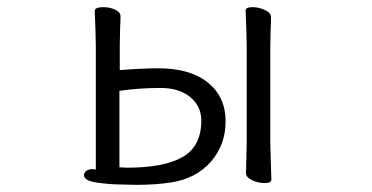

<svg xmlns="http://www.w3.org/2000/svg" viewBox="-20 -502 1040 537"><path d="M669 -419 667 -472Q667 -482 686 -482Q704 -482 721 -474Q738 -466 738 -454Q738 -435 737 -422L736 -375V-101L737 -65L739 0Q739 10 720 10Q702 10 685 2Q668 -6 668 -18L670 -101V-375ZM247 -418 245 -471Q245 -482 269 -482Q287 -482 302 -475Q317 -468 317 -457Q317 -438 316 -425L315 -378V-306Q380 -311 423 -311Q512 -311 561.5 -271Q611 -231 611 -163Q611 -97 570 -50Q529 -3 460 8Q417 15 362 15L318 14Q291 14 253 9Q215 4 215 -12Q215 -19 221.5 -24Q228 -29 239 -29L246 -28Q248 -28 248 -29V-374ZM335 -33Q439 -33 491 -63Q543 -93 543 -165Q543 -205 512 -230.5Q481 -256 429 -256Q370 -256 314 -248V-34Z"/></svg>

Font: Fusion Kai T
Style: Regular
Weight: 400
Designer: Fontworks Inc.
Version: Version 24.134;May 13, 2024